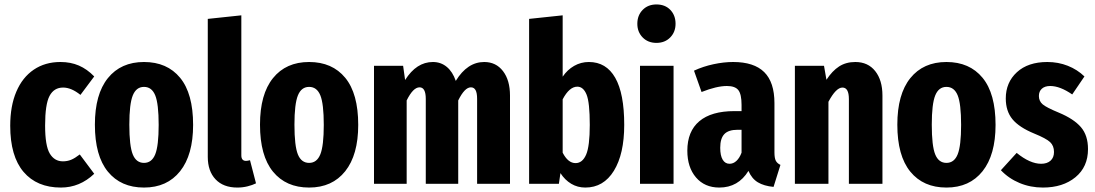

<svg xmlns="http://www.w3.org/2000/svg" viewBox="-20 -827 4928 864"><path d="M404 -483 342 -400Q301 -433 264 -433Q223 -433 203 -395.5Q183 -358 183 -262Q183 -171 204 -136Q225 -101 263 -101Q283 -101 300 -108Q317 -115 339 -132L404 -45Q339 17 254 17Q146 17 86 -53.5Q26 -124 26 -261Q26 -350 53.5 -414.5Q81 -479 132 -513.5Q183 -548 252 -548Q298 -548 335 -532Q372 -516 404 -483Z M849 -265Q849 -130 790.5 -56.5Q732 17 628 17Q524 17 465.5 -54.5Q407 -126 407 -266Q407 -403 465.5 -475.5Q524 -548 628 -548Q732 -548 790.5 -477Q849 -406 849 -265ZM562 -266Q562 -170 577.5 -132Q593 -94 628 -94Q663 -94 678.5 -132.5Q694 -171 694 -265Q694 -360 678.5 -398Q663 -436 628 -436Q593 -436 577.5 -397.5Q562 -359 562 -266Z M915 -121V-742L1066 -758V-128Q1066 -103 1087 -103Q1093 -103 1105 -106L1132 -2Q1116 6 1094 11.5Q1072 17 1048 17Q985 17 950 -20Q915 -57 915 -121Z M1592 -265Q1592 -130 1533.5 -56.5Q1475 17 1371 17Q1267 17 1208.5 -54.5Q1150 -126 1150 -266Q1150 -403 1208.5 -475.5Q1267 -548 1371 -548Q1475 -548 1533.5 -477Q1592 -406 1592 -265ZM1305 -266Q1305 -170 1320.5 -132Q1336 -94 1371 -94Q1406 -94 1421.5 -132.5Q1437 -171 1437 -265Q1437 -360 1421.5 -398Q1406 -436 1371 -436Q1336 -436 1320.5 -397.5Q1305 -359 1305 -266Z M2275 -397V0H2127V-382Q2127 -409 2120 -421.5Q2113 -434 2099 -434Q2071 -434 2042 -375V0H1896V-382Q1896 -434 1868 -434Q1839 -434 1810 -375V0H1663V-531H1794L1803 -467Q1854 -548 1928 -548Q1964 -548 1990.5 -526Q2017 -504 2031 -463Q2083 -548 2159 -548Q2212 -548 2243.5 -507Q2275 -466 2275 -397Z M2789 -265Q2789 -134 2742.5 -58.5Q2696 17 2614 17Q2579 17 2550.5 0Q2522 -17 2502 -48L2495 0H2361V-742L2512 -758V-482Q2533 -513 2563.5 -530.5Q2594 -548 2630 -548Q2708 -548 2748.5 -477Q2789 -406 2789 -265ZM2634 -265Q2634 -366 2619.5 -401.5Q2605 -437 2578 -437Q2542 -437 2512 -380V-140Q2536 -93 2570 -93Q2601 -93 2617.5 -131Q2634 -169 2634 -265Z M3011 -531V0H2860V-531ZM3020 -720Q3020 -683 2996 -658.5Q2972 -634 2934 -634Q2896 -634 2872 -658.5Q2848 -683 2848 -720Q2848 -758 2872 -782.5Q2896 -807 2934 -807Q2973 -807 2996.5 -782.5Q3020 -758 3020 -720Z M3492 -85 3461 14Q3418 10 3390.5 -6.5Q3363 -23 3348 -58Q3302 17 3217 17Q3151 17 3112 -28.5Q3073 -74 3073 -149Q3073 -236 3127 -281.5Q3181 -327 3285 -327H3317V-355Q3317 -403 3302.5 -421.5Q3288 -440 3251 -440Q3205 -440 3137 -413L3103 -509Q3144 -528 3190.5 -538Q3237 -548 3279 -548Q3373 -548 3419 -502.5Q3465 -457 3465 -363V-141Q3465 -116 3471 -104Q3477 -92 3492 -85ZM3317 -140V-243H3299Q3258 -243 3239.5 -223.5Q3221 -204 3221 -162Q3221 -127 3232 -108.5Q3243 -90 3263 -90Q3280 -90 3294 -103Q3308 -116 3317 -140Z M3951 -397V0H3800V-381Q3800 -433 3771 -433Q3742 -433 3708 -369V0H3557V-531H3688L3699 -468Q3725 -508 3756 -528Q3787 -548 3829 -548Q3886 -548 3918.5 -507Q3951 -466 3951 -397Z M4460 -265Q4460 -130 4401.5 -56.5Q4343 17 4239 17Q4135 17 4076.5 -54.5Q4018 -126 4018 -266Q4018 -403 4076.5 -475.5Q4135 -548 4239 -548Q4343 -548 4401.5 -477Q4460 -406 4460 -265ZM4173 -266Q4173 -170 4188.5 -132Q4204 -94 4239 -94Q4274 -94 4289.5 -132.5Q4305 -171 4305 -265Q4305 -360 4289.5 -398Q4274 -436 4239 -436Q4204 -436 4188.5 -397.5Q4173 -359 4173 -266Z M4860 -483 4805 -402Q4750 -440 4706 -440Q4682 -440 4668.5 -428Q4655 -416 4655 -395Q4655 -372 4672 -357.5Q4689 -343 4745 -320Q4812 -292 4844 -255Q4876 -218 4876 -156Q4876 -76 4819.5 -29.5Q4763 17 4673 17Q4617 17 4568 -3.5Q4519 -24 4484 -61L4555 -139Q4615 -90 4665 -90Q4692 -90 4707.5 -104Q4723 -118 4723 -143Q4723 -171 4705.5 -187.5Q4688 -204 4634 -226Q4566 -254 4536 -290.5Q4506 -327 4506 -384Q4506 -456 4556 -502Q4606 -548 4693 -548Q4742 -548 4785 -531Q4828 -514 4860 -483Z"/></svg>

Font: Fira Sans Extra Condensed
Style: Bold
Weight: 700
Width: 1
Designer: Carrois Corporate & Edenspiekermann AG
Foundry: Carrois Corporate GbR & Edenspiekermann AG
Version: Version 4.203